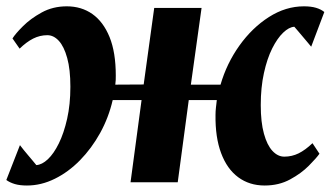

<svg xmlns="http://www.w3.org/2000/svg" viewBox="-24 -562 1020 592"><path d="M59 10Q37 10 21.8 5.5Q6.5 1 -4.5 -7L37.5 -114.5Q43 -107.5 49.2 -99.5Q55.5 -91.5 62.5 -83.5Q69.5 -75.5 76 -67.5Q82.5 -59.5 88 -53Q105.5 -54 123.8 -71.2Q142 -88.5 157.5 -120Q173 -151.5 183 -195.8Q193 -240 193 -294.5Q193 -348 183.2 -383.2Q173.5 -418.5 157.5 -436Q141.5 -453.5 122 -453.5Q99 -453.5 78.2 -443Q57.5 -432.5 36.5 -412L14.5 -443.5Q23.5 -458 46.8 -481.2Q70 -504.5 104.5 -523.5Q139 -542.5 182 -542.5Q227 -542.5 260.8 -518.8Q294.5 -495 313.8 -447.8Q333 -400.5 333 -329Q333 -322.5 332.8 -315.2Q332.5 -308 331.5 -301L419 -301.5L451.5 -537.5H597.5L564.5 -301H656Q675 -366.5 714.2 -421.5Q753.5 -476.5 805.2 -509.5Q857 -542.5 913 -542.5Q935 -542.5 950.2 -538Q965.5 -533.5 976 -525L935.5 -418Q929.5 -425 923 -433Q916.5 -441 909.5 -449Q902.5 -457 896 -465Q889.5 -473 883.5 -479.5Q867 -478.5 849 -461.2Q831 -444 815.2 -412.5Q799.5 -381 789.8 -336.8Q780 -292.5 780 -238Q780 -185 789.8 -149.8Q799.5 -114.5 816 -96.8Q832.5 -79 852.5 -79Q876 -79 896.8 -89.2Q917.5 -99.5 939.5 -120.5L961 -88Q951.5 -74.5 928.2 -51Q905 -27.5 870.5 -8.8Q836 10 792 10Q745 10 710.5 -15.5Q676 -41 657.8 -89.8Q639.5 -138.5 640.5 -208Q640.5 -218.5 641.8 -230.2Q643 -242 644.5 -253.5H558L524 0H378.5L412.5 -253.5H323.5Q311 -199.5 284.8 -152Q258.5 -104.5 222.8 -68Q187 -31.5 145 -10.8Q103 10 59 10Z"/></svg>

Font: Merriweather 60pt ExtraBold
Style: Italic
Weight: 800
Italic angle: -7.8°
Version: Version 2.101